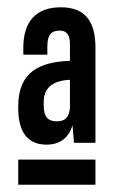

<svg xmlns="http://www.w3.org/2000/svg" viewBox="-20 -725 318 527"><path d="M30 -429C30 -362 56 -328 108 -328C144 -328 168 -346 179 -381L183 -333H242V-594C242 -665 215 -705 147 -705C78 -705 44 -665 44 -594V-575H110V-598C110 -630 121 -641 144 -641C163 -641 172 -629 172 -604V-558C89 -555 30 -528 30 -433ZM30 -287V-218H242V-287ZM100 -444C100 -471 110 -503 172 -506V-428C169 -401 157 -392 136 -392C113 -392 100 -403 100 -435Z"/></svg>

Font: Bebas Neue
Style: Bold
Weight: 700
Designer: Ryoichi Tsunekawa
Foundry: Ryoichi Tsunekawa
Version: Version 1.300